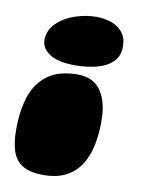

<svg xmlns="http://www.w3.org/2000/svg" viewBox="-77 -695 574 771"><g transform="rotate(10 209.5 -309.0)"><path d="M154 22.5Q98 22.5 67.8 3.5Q37.5 -15.5 26 -51.5Q14.5 -87.5 14.5 -138Q14.5 -153 15.2 -167.5Q16 -182 17.2 -195.5Q18.5 -209 20.8 -221.8Q23 -234.5 25.8 -246.5Q28.5 -258.5 32 -269.8Q35.5 -281 40 -291Q62.5 -343 106.5 -371Q150.5 -399 220 -399Q284.5 -399 315.2 -353.8Q346 -308.5 346 -232.5Q346 -212.5 344.8 -193.5Q343.5 -174.5 341 -157.2Q338.5 -140 334.8 -123.8Q331 -107.5 325.5 -93.2Q320 -79 313.5 -66Q307 -53 298.5 -42Q275.5 -11 239.8 5.8Q204 22.5 154 22.5ZM202.5 -433.5Q130 -433.5 97 -457Q64 -480.5 64 -511.5Q64 -552 93 -580.8Q122 -609.5 165.8 -624.8Q209.5 -640 254.5 -640Q287.5 -640 315.8 -629.8Q344 -619.5 361.5 -597.8Q379 -576 379 -541Q379 -501 354.5 -477.5Q330 -454 289.8 -443.8Q249.5 -433.5 202.5 -433.5Z"/></g></svg>

Font: Gluten Thin Black
Style: Regular
Weight: 900
Version: Version 1.300